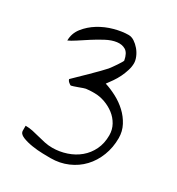

<svg xmlns="http://www.w3.org/2000/svg" viewBox="-142 -653 686 745"><g transform="rotate(30 201.5 -280.5)"><path d="M47.9 -58.6Q64.5 -58.6 80.6 -55.2Q96.7 -51.8 112.8 -47.4Q128.9 -43 145.5 -39.6Q162.1 -36.1 179.7 -36.1Q211.9 -36.1 242.7 -46.4Q273.4 -56.6 296.9 -76.2Q320.3 -95.7 334 -124Q347.7 -152.3 347.7 -188.5Q347.7 -213.9 335.9 -234.9Q324.2 -255.9 305.2 -270.5Q286.1 -285.2 262.7 -293.5Q239.3 -301.8 216.8 -301.8Q212.9 -301.8 206.5 -301.8Q200.2 -301.8 194.3 -301.3Q188.5 -300.8 184.1 -300.3Q179.7 -299.8 178.7 -299.8Q176.8 -299.8 168.5 -296.9Q160.2 -293.9 150.9 -290.5Q141.6 -287.1 132.8 -284.2Q124 -281.2 122.1 -281.2Q120.1 -281.2 117.2 -283.2Q114.3 -285.2 110.8 -288.1Q107.4 -291 105.5 -294.4Q103.5 -297.9 103.5 -299.8Q109.4 -305.7 126 -321.8Q142.6 -337.9 160.6 -355.5Q178.7 -373 194.3 -389.2Q210 -405.3 215.8 -412.1Q219.7 -417 226.1 -425.8Q232.4 -434.6 238.3 -443.4Q244.1 -452.1 248.5 -459.5Q252.9 -466.8 252.9 -468.8Q247.1 -500 231 -509.8Q214.8 -519.5 192.9 -516.6Q170.9 -513.7 146 -500.5Q121.1 -487.3 97.7 -472.2Q74.2 -457 54.2 -443.8Q34.2 -430.7 22.5 -425.8Q22.5 -458 42.5 -483.4Q62.5 -508.8 91.8 -526.9Q121.1 -544.9 155.3 -554.2Q189.5 -563.5 217.8 -563.5Q231.4 -563.5 244.1 -555.2Q256.8 -546.9 267.6 -534.2Q278.3 -521.5 284.7 -506.3Q291 -491.2 291 -478.5Q291 -462.9 285.6 -445.8Q280.3 -428.7 272.5 -412.6Q264.6 -396.5 254.4 -381.8Q244.1 -367.2 235.4 -355.5Q260.7 -347.7 287.6 -333.5Q314.5 -319.3 335.9 -299.3Q357.4 -279.3 371.1 -253.4Q384.8 -227.5 384.8 -197.3Q384.8 -155.3 370.6 -118.7Q356.4 -82 331.1 -55.2Q305.7 -28.3 270.5 -13.2Q235.4 2 194.3 2Q183.6 2 159.7 1.5Q135.7 1 110.8 -2.9Q85.9 -6.8 66.9 -14.6Q47.9 -22.5 47.9 -37.1Z"/></g></svg>

Font: Annie Use Your Telescope
Style: Regular
Weight: 400
Version: Version 1.003 2001